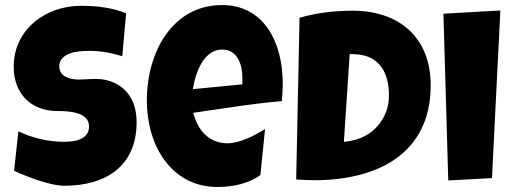

<svg xmlns="http://www.w3.org/2000/svg" viewBox="-20 -727 2026 759"><path d="M35.6 -51.8C94.7 -24.9 180.7 7.3 234.9 7.3C398.4 7.3 520 -70.3 520 -243.7C520 -314.5 492.7 -371.1 431.6 -399.9C410.6 -409.7 383.8 -415 360.8 -415C336.9 -415 314 -412.6 291 -412.6C257.3 -412.6 214.4 -423.3 214.4 -464.8C214.4 -499 243.2 -512.7 271.5 -520.5C296.4 -525.9 323.7 -525.9 336.4 -525.9C379.9 -525.9 422.9 -517.1 463.4 -504.9L478.5 -674.3C425.3 -696.8 360.4 -704.1 300.3 -704.1C160.2 -704.1 34.2 -610.4 34.2 -463.4C34.2 -356.4 102.5 -288.1 207 -288.1C247.6 -288.1 332 -285.6 332 -227.5C332 -173.8 273.9 -166.5 232.9 -166.5C173.3 -166.5 108.9 -180.7 52.7 -208Z M748 -402.8C760.3 -457.5 793 -531.2 858.9 -531.2C923.8 -531.2 938 -460.9 938 -423.8V-393.6L742.2 -374.5ZM560.5 -329.6C560.5 -150.4 658.2 12.2 839.8 12.2C899.4 12.2 962.4 -1 1009.3 -34.7L1027.8 -216.8C984.4 -189.5 925.8 -160.6 878.9 -160.6C817.4 -160.6 772 -199.7 752 -256.3L743.2 -280.8L768.6 -284.7C877 -300.3 984.9 -318.4 1094.2 -327.1C1096.7 -350.6 1097.7 -374 1097.7 -397C1097.7 -560.1 1023.4 -707 857.9 -707C662.1 -707 560.5 -521.5 560.5 -329.6Z M1362.3 -513.2 1381.8 -512.7C1482.4 -509.3 1517.6 -436.5 1517.6 -349.6C1517.6 -256.3 1451.7 -183.6 1364.3 -169.9L1339.4 -166ZM1150.9 -17.6C1174.8 -15.6 1198.7 -14.6 1222.7 -14.6C1468.3 -14.6 1682.6 -116.7 1682.6 -389.6C1682.6 -580.6 1556.2 -684.6 1374.5 -684.6C1302.7 -684.6 1231.9 -676.8 1164.1 -656.7Z M1924.8 -22.9 1958 -685.5 1732.9 -672.9 1752 -13.7Z"/></svg>

Font: Luckiest Guy
Style: Regular
Weight: 400
Designer: Astigmatic (AOETI)
Foundry: Astigmatic (AOETI)
Version: Version 1.001